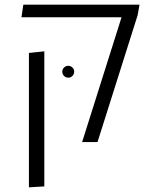

<svg xmlns="http://www.w3.org/2000/svg" viewBox="-20 -609 655 823"><path d="M332 0 501 -535H72L80 -589H578L570 -544L398 0ZM104 194V-382L170 -389V190ZM273 -276Q262 -276 254.5 -283.5Q247 -291 247 -302Q247 -312 254.5 -319.5Q262 -327 273 -327Q283 -327 290.5 -319.5Q298 -312 298 -302Q298 -291 290.5 -283.5Q283 -276 273 -276Z"/></svg>

Font: Noto Sans Hebrew Thin Light
Style: Regular
Weight: 300
Version: Version 3.001